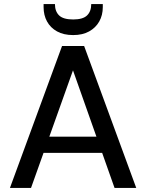

<svg xmlns="http://www.w3.org/2000/svg" viewBox="-20 -927 720 947"><path d="M29 0 286 -700H395L652 0H545L340 -580L133 0ZM145 -173 173 -253H502L530 -173ZM341 -754Q294 -754 261.5 -772Q229 -790 212 -821Q195 -852 195 -892V-907H251Q251 -871 271.5 -851Q292 -831 341 -831Q389 -831 409.5 -851Q430 -871 430 -907H487V-892Q487 -852 469.5 -821Q452 -790 419.5 -772Q387 -754 341 -754Z"/></svg>

Font: DM Sans 10pt Medium
Style: Regular
Weight: 500
Version: Version 4.004;gftools[0.9.30]